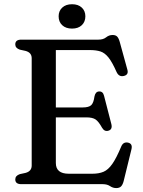

<svg xmlns="http://www.w3.org/2000/svg" viewBox="-20 -892 692 930"><path d="M54 -677Q54 -700 83 -700H457Q480 -700 494 -711.2Q508 -722.5 525.5 -722.5Q540 -722.5 547.5 -714.8Q555 -707 560 -689L597 -554.5Q604 -529.5 579.5 -524Q556 -518.5 544.5 -543.5Q523.5 -591 505.5 -613.5Q487.5 -636 466.5 -642.8Q445.5 -649.5 416 -649.5H250.5V-371.5H379.5Q410.5 -371.5 422 -382.8Q433.5 -394 437.5 -424.5Q442 -447.5 459 -449Q478.5 -450.5 484 -428L519.5 -290.5Q525.5 -265 505.5 -259Q486.5 -253 474.5 -273Q458 -303 443.2 -313.2Q428.5 -323.5 397.5 -323.5H250.5V-102.5Q250.5 -50.5 313 -50.5H427.5Q459 -50.5 481.5 -60Q504 -69.5 524 -98Q544 -126.5 567.5 -183Q577 -205 598.5 -201.5Q624 -197 616.5 -168L579 -15Q574.5 2.5 566.5 10.8Q558.5 19 543 19Q527 19 513 9.5Q499 0 477 0H83Q54 0 54 -23Q54 -41 76 -48.5L103.5 -54.5Q133.5 -62.5 133.5 -90V-610Q133.5 -637.5 103.5 -645.5L76 -651.5Q54 -659 54 -677ZM329 -753.5Q299 -753.5 281.5 -769.8Q264 -786 264 -813Q264 -839 281.5 -855.2Q299 -871.5 329 -871.5Q359 -871.5 376.2 -855.2Q393.5 -839 393.5 -813Q393.5 -786.5 376.2 -770Q359 -753.5 329 -753.5Z"/></svg>

Font: Fraunces 9pt Soft
Style: Regular
Weight: 400
Version: Version 1.000;[0bf87f6ff]